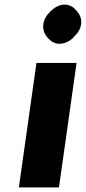

<svg xmlns="http://www.w3.org/2000/svg" viewBox="-20 -806 373 833"><path d="M190 -639C201 -626 218 -616 238 -616C257 -616 276 -624 292 -637L300 -645V-646C316 -660 329 -679 332 -701C335 -723 327 -742 315 -756L309 -763C298 -776 281 -786 261 -786C242 -786 224 -778 208 -765L199 -757V-756C183 -742 171 -723 168 -701C165 -679 172 -660 184 -646ZM235 7 236 6 312 -532 311 -533H139L138 -532L62 6L63 7Z"/></svg>

Font: Hussar Woodtype
Style: SeBdObl
Weight: 900
Foundry: Cannot Into Space Fonts
Version: Version 1.07